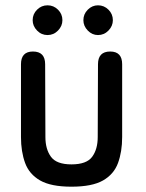

<svg xmlns="http://www.w3.org/2000/svg" viewBox="-20 -691 548 723"><path d="M249 12Q172 12 131 -11.5Q90 -35 74.5 -77.5Q59 -120 59 -175V-449Q59 -497 104 -497Q150 -497 150 -449L151 -175Q151 -129 172 -100.5Q193 -72 249 -72Q306 -72 327 -100.5Q348 -129 348 -175L349 -449Q349 -497 395 -497Q440 -497 440 -449V-175Q440 -120 424.5 -77.5Q409 -35 368 -11.5Q327 12 249 12ZM159 -559Q136 -559 119.5 -576Q103 -593 103 -615Q103 -638 119.5 -654.5Q136 -671 159 -671Q182 -671 198.5 -654.5Q215 -638 215 -615Q215 -593 198.5 -576Q182 -559 159 -559ZM349 -559Q327 -559 310.5 -576Q294 -593 294 -615Q294 -638 310.5 -654.5Q327 -671 349 -671Q372 -671 388.5 -654.5Q405 -638 405 -615Q405 -593 388.5 -576Q372 -559 349 -559Z"/></svg>

Font: Zen Maru Gothic Medium
Style: Regular
Weight: 500
Designer: Yoshimichi Ohira
Foundry: Positype
Version: Version 1.001